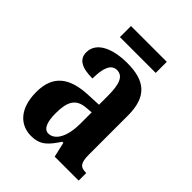

<svg xmlns="http://www.w3.org/2000/svg" viewBox="-201 -784 895 895"><g transform="rotate(45 247.0 -336.0)"><path d="M131 -609H367V-682H131ZM163 10C225 10 249 -19 286 -74H293L310 0H468V-50H465C428 -50 416 -66 416 -121V-377C416 -502 357 -548 241 -548C145 -548 70 -515 70 -448C70 -403 105 -382 177 -382C177 -450 192 -491 230 -491C272 -491 285 -449 285 -374V-317L218 -314C96 -309 36 -260 36 -152C36 -42 93 10 163 10ZM213 -55C183 -55 170 -90 170 -147C170 -222 190 -260 252 -265L286 -268V-191C286 -111 257 -55 213 -55Z"/></g></svg>

Font: Noto Serif Devanagari ExtraCondensed
Style: Bold
Weight: 700
Width: 2
Designer: Universal Thirst, Indian Type Foundry and the Monotype Design Team
Foundry: Monotype Imaging Inc.
Version: Version 2.004